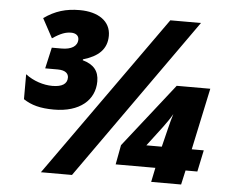

<svg xmlns="http://www.w3.org/2000/svg" viewBox="-52 -783 1002 843"><g transform="rotate(5 449.5 -362.0)"><path d="M191 -279C304 -279 370 -336 370 -419C370 -464 348 -492 298 -506L299 -510C364 -529 403 -562 403 -623C403 -687 348 -724 266 -724C206 -724 158 -710 109 -675L155 -590C192 -615 214 -622 237 -622C256 -622 271 -613 271 -595C271 -565 244 -549 201 -549H158L137 -456H192C229 -456 240 -440 240 -424C240 -396 217 -382 175 -382C136 -382 91 -396 56 -423V-313C91 -290 130 -279 191 -279ZM158 0H295L801 -714H666ZM644 0H776L790 -63H842L862 -158H809L867 -430H719L498 -149L482 -63H657ZM609 -158 675 -245C687 -261 706 -288 715 -305C710 -289 702 -261 697 -239L677 -158Z"/></g></svg>

Font: Noto Sans SemiCondensed Black
Style: Italic
Weight: 900
Width: 4
Italic angle: -12°
Designer: Monotype Design Team
Foundry: Monotype Imaging Inc.
Version: Version 2.013